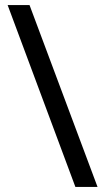

<svg xmlns="http://www.w3.org/2000/svg" viewBox="-20 -734 412 754"><path d="M96 -714 363 0H276L10 -714Z"/></svg>

Font: Noto Sans Old Sogdian
Style: Regular
Weight: 400
Designer: Monotype Design Team
Foundry: Monotype Imaging Inc.
Version: Version 2.002; ttfautohint (v1.8.4.7-5d5b)